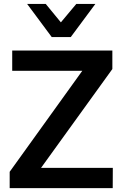

<svg xmlns="http://www.w3.org/2000/svg" viewBox="-20 -978 630 998"><path d="M249 -785.2 121.1 -957.5H217.8L296.4 -861.8L376.5 -957.5H475.6L347.7 -785.2ZM30.3 0V-85L407.7 -609.9H43.5V-715.3H564V-619.1L193.4 -105.5H566.4L565.9 0Z"/></svg>

Font: Oxygen
Style: Bold
Weight: 700
Designer: vernon adams
Foundry: Vernon Adams
Version: Version 0.2.3 webfont; ttfautohint (v0.93.3-1d66) -l 8 -r 50